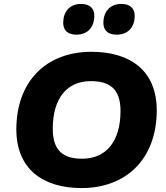

<svg xmlns="http://www.w3.org/2000/svg" viewBox="-20 -944 845 975"><path d="M394 11C624 11 776 -140 776 -384C776 -583 644 -681 444 -681C215 -681 63 -531 63 -287C63 -88 195 11 394 11ZM397 -138C304 -138 248 -176 248 -290C248 -444 319 -532 441 -532C534 -532 592 -495 592 -381C592 -227 520 -138 397 -138ZM573 -768C632 -768 664 -808 664 -864C664 -902 640 -924 596 -924C538 -924 505 -884 505 -828C505 -789 529 -768 573 -768ZM368 -768C427 -768 459 -808 459 -864C459 -902 435 -924 392 -924C333 -924 301 -884 301 -828C301 -789 325 -768 368 -768Z"/></svg>

Font: SN Pro Heavy
Style: Italic
Weight: 800
Italic angle: -9°
Designer: Tobias Whetton
Foundry: Supernotes
Version: Version 1.001;Glyphs 3.2 (3249)